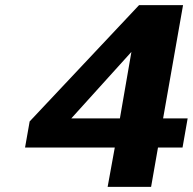

<svg xmlns="http://www.w3.org/2000/svg" viewBox="-20 -731 756 751"><path d="M618 -268 696 -711H524L96 -256L78 -154H429L401 0H571L598 -154H694L714 -268ZM259 -268 494 -528 449 -268Z"/></svg>

Font: Asimov
Style: XWidIt
Weight: 500
Designer: Google
Version: Version 2.000980; 2014